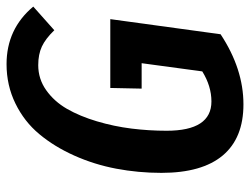

<svg xmlns="http://www.w3.org/2000/svg" viewBox="-108 -637 759 583"><g transform="rotate(-90 271.5 -345.5)"><path d="M368.2 -705.1Q475.1 -705.1 543 -624L471.2 -560.1Q445.3 -586.9 421.6 -597.9Q397.9 -608.9 365.2 -608.9Q323.2 -608.9 289.1 -584.7Q254.9 -560.5 232.4 -521.5Q210 -482.4 194.6 -430.7Q179.2 -378.9 172.6 -325.9Q166 -272.9 166 -219.2Q166 -83 254.9 -83Q301.3 -83 346.2 -110.8L371.1 -294.9H293.9L295.9 -390.1H504.9L459 -55.2Q354 14.2 246.1 14.2Q143.6 14.2 90.8 -48.8Q38.1 -111.8 38.1 -234.9Q38.1 -305.2 50.8 -372.1Q63.5 -439 90.6 -499.5Q117.7 -560.1 155.8 -605.7Q193.8 -651.4 248.8 -678.2Q303.7 -705.1 368.2 -705.1Z"/></g></svg>

Font: Fira Sans Compressed Medium
Style: Italic
Weight: 500
Width: 3
Italic angle: -8°
Designer: Carrois Corporate & Edenspiekermann AG
Foundry: Carrois Corporate GbR & Edenspiekermann AG
Version: Version 4.203;PS 004.203;hotconv 1.0.88;makeotf.lib2.5.64775